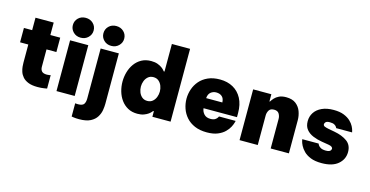

<svg xmlns="http://www.w3.org/2000/svg" viewBox="-94 -1255 3728 1936"><g transform="rotate(15 1769.5 -287.5)"><path d="M311 10Q251 10 213 -5.5Q175 -21 154 -45.5Q133 -70 124 -98Q115 -126 113 -150.5Q111 -175 111 -191V-380H25V-530H111V-660H301V-530H404V-380H301V-198Q301 -170 316 -152.5Q331 -135 371 -135Q387 -135 398 -137.5Q409 -140 409 -140V0Q409 0 379.5 5Q350 10 311 10Z M602 -583Q555 -583 524.5 -613.5Q494 -644 494 -686Q494 -730 524.5 -760Q555 -790 602 -790Q649 -790 680 -760Q711 -730 711 -686Q711 -644 680 -613.5Q649 -583 602 -583ZM507 0V-530H697V0Z M921 -583Q874 -583 843.5 -613.5Q813 -644 813 -686Q813 -730 843.5 -760Q874 -790 921 -790Q968 -790 999 -760Q1030 -730 1030 -686Q1030 -644 999 -613.5Q968 -583 921 -583ZM799 215Q765 215 743 211.5Q721 208 721 208V70Q721 70 730.5 71Q740 72 750 72Q797 72 811.5 51Q826 30 826 -8V-530H1016V-2Q1016 26 1010 63Q1004 100 982.5 135Q961 170 917.5 192.5Q874 215 799 215Z M1353 10Q1295 10 1252.5 -13.5Q1210 -37 1181.5 -76.5Q1153 -116 1139 -165Q1125 -214 1125 -265Q1125 -316 1139 -365Q1153 -414 1181.5 -453.5Q1210 -493 1252.5 -516.5Q1295 -540 1353 -540Q1392 -540 1420 -529.5Q1448 -519 1465.5 -506Q1483 -493 1491.5 -482.5Q1500 -472 1500 -472H1508V-760H1698V0H1508V-58H1500Q1500 -58 1491.5 -47.5Q1483 -37 1465.5 -24Q1448 -11 1420 -0.5Q1392 10 1353 10ZM1416 -141Q1449 -141 1471 -159.5Q1493 -178 1504 -206.5Q1515 -235 1515 -265Q1515 -295 1504 -323.5Q1493 -352 1471 -370.5Q1449 -389 1416 -389Q1383 -389 1361 -370.5Q1339 -352 1328 -323.5Q1317 -295 1317 -265Q1317 -235 1328 -206.5Q1339 -178 1361 -159.5Q1383 -141 1416 -141Z M2077 10Q2004 10 1950.5 -13Q1897 -36 1862 -75.5Q1827 -115 1810 -164.5Q1793 -214 1793 -266Q1793 -316 1809.5 -365Q1826 -414 1860 -453.5Q1894 -493 1946.5 -516.5Q1999 -540 2071 -540Q2149 -540 2208 -507Q2267 -474 2300 -411.5Q2333 -349 2333 -260V-217H1984Q1987 -183 2010.5 -157Q2034 -131 2077 -131Q2110 -131 2127 -142.5Q2144 -154 2150 -165.5Q2156 -177 2156 -177H2330Q2330 -177 2325 -158Q2320 -139 2306 -111.5Q2292 -84 2264 -56Q2236 -28 2190.5 -9Q2145 10 2077 10ZM1983 -322H2152Q2151 -363 2128 -383.5Q2105 -404 2067 -404Q2035 -404 2010.5 -384Q1986 -364 1983 -322Z M2418 0V-530H2608V-455H2613Q2624 -473 2641.5 -492.5Q2659 -512 2688 -526Q2717 -540 2761 -540Q2826 -540 2863.5 -510.5Q2901 -481 2917 -436.5Q2933 -392 2933 -347V0H2743V-309Q2743 -338 2728 -362.5Q2713 -387 2676 -387Q2637 -387 2622.5 -362Q2608 -337 2608 -309V0Z M3276 10Q3206 10 3160.5 -8.5Q3115 -27 3088 -54.5Q3061 -82 3047.5 -109Q3034 -136 3030 -154.5Q3026 -173 3026 -173H3197Q3197 -173 3203 -160.5Q3209 -148 3228.5 -135.5Q3248 -123 3286 -123Q3311 -123 3322.5 -129.5Q3334 -136 3337.5 -144Q3341 -152 3341 -156Q3341 -181 3296 -188L3223 -200Q3174 -208 3130 -226Q3086 -244 3059 -277Q3032 -310 3032 -363Q3032 -413 3058 -453Q3084 -493 3134.5 -516.5Q3185 -540 3257 -540Q3322 -540 3365 -522.5Q3408 -505 3434 -480Q3460 -455 3473 -429.5Q3486 -404 3490 -386.5Q3494 -369 3494 -369H3328Q3328 -369 3322.5 -379.5Q3317 -390 3300.5 -400Q3284 -410 3252 -410Q3220 -410 3209 -398.5Q3198 -387 3198 -376Q3198 -360 3214 -353.5Q3230 -347 3255 -342L3320 -330Q3402 -315 3454 -277.5Q3506 -240 3506 -167Q3506 -91 3447 -40.5Q3388 10 3276 10Z"/></g></svg>

Font: Be Vietnam Pro Black
Style: Regular
Weight: 900
Designer: Lam Bao, Tony Le, Vietanh Nguyen
Foundry: Yellow Type Foundry
Version: Version 1.002; ttfautohint (v1.8.3)